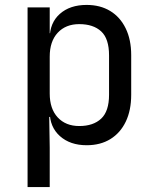

<svg xmlns="http://www.w3.org/2000/svg" viewBox="-20 -580 640 780"><path d="M92 180V-550H182V-445H200L182 -424Q182 -487 223 -523.5Q264 -560 332 -560Q387 -560 427.5 -535.5Q468 -511 490.5 -465Q513 -419 513 -356V-195Q513 -132 491 -86Q469 -40 428.5 -15Q388 10 332 10Q265 10 223.5 -27Q182 -64 182 -126L200 -105H180L182 20V180ZM302 -68Q359 -68 391 -98Q423 -128 423 -195V-355Q423 -423 391 -452.5Q359 -482 302 -482Q247 -482 214.5 -447Q182 -412 182 -350V-200Q182 -138 214.5 -103Q247 -68 302 -68Z"/></svg>

Font: JetBrains Mono
Style: Regular
Weight: 400
Monospace: yes
Designer: Philipp Nurullin, Konstantin Bulenkov
Foundry: JetBrains
Version: Version 2.305